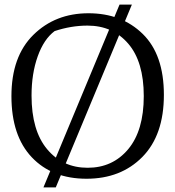

<svg xmlns="http://www.w3.org/2000/svg" viewBox="-20 -770 767 840"><path d="M367 -712Q512 -712 604.5 -621.5Q697 -531 697 -355Q697 -179 603 -83.5Q509 12 358.5 12Q208 12 119 -82Q30 -176 30 -349.5Q30 -523 126 -617.5Q222 -712 367 -712ZM118 -352Q118 -199 186 -117.5Q254 -36 363.5 -36Q473 -36 541 -117.5Q609 -199 609 -349.5Q609 -500 541 -579Q473 -658 363 -658Q291 -658 219 -634Q172 -599 145 -523.5Q118 -448 118 -352ZM170 50 503 -750H557L224 50Z"/></svg>

Font: Mate
Style: Regular
Weight: 400
Designer: Eduardo Rodriguez Tunni
Foundry: Eduardo Rodriguez Tunni
Version: Version 1.002